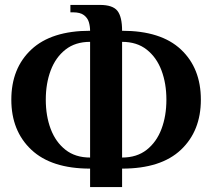

<svg xmlns="http://www.w3.org/2000/svg" viewBox="-20 -720 861 780"><path d="M346 40V-35Q189 -35 107.5 -111.5Q26 -188 26 -315Q26 -443 107.5 -519Q189 -595 346 -595Q346 -613 341 -630Q336 -647 321 -658.5Q306 -670 276 -670H266V-700H386Q438 -700 457 -676Q476 -652 476 -595Q634 -595 715 -519Q796 -443 796 -315Q796 -188 715 -111.5Q634 -35 476 -35V40ZM346 -80V-550Q286 -550 246 -518.5Q206 -487 186 -434Q166 -381 166 -315Q166 -249 186 -196Q206 -143 246 -111.5Q286 -80 346 -80ZM476 -80Q536 -80 576 -111.5Q616 -143 636 -196Q656 -249 656 -315Q656 -381 636 -434Q616 -487 576 -518.5Q536 -550 476 -550Z"/></svg>

Font: El Messiri
Style: Regular
Weight: 400
Designer: Mohamed Gaber
Foundry: Kief Type Foundry
Version: Version 2.020